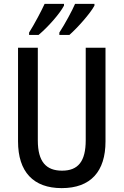

<svg xmlns="http://www.w3.org/2000/svg" viewBox="-20 -960 637 990"><path d="M467 -931V-940H367C353 -907 316 -838 286 -792V-780H338C379 -816 446 -891 467 -931ZM310 -931V-940H210C194 -905 160 -840 130 -792V-780H179C228 -821 288 -889 310 -931ZM524 -231V-714H422V-237C422 -128 383 -80 300 -80C218 -80 175 -126 175 -236V-714H73V-231C73 -74 152 10 298 10C448 10 524 -76 524 -231Z"/></svg>

Font: Noto Sans Sinhala UI Condensed Medium
Style: Regular
Weight: 500
Width: 3
Designer: Jelle Bosma - Monotype Design Team
Foundry: Monotype Imaging Inc.
Version: Version 2.006